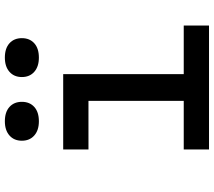

<svg xmlns="http://www.w3.org/2000/svg" viewBox="-65 -815 880 790"><g transform="rotate(-90 375.0 -420.0)"><path d="M155 -600H465V-104H665V0H155V-104H355V-496H155ZM271 -700Q234 -700 212.5 -719Q191 -738 191 -770Q191 -802 212.5 -821Q234 -840 271 -840Q309 -840 330 -821Q351 -802 351 -770Q351 -738 330 -719Q309 -700 271 -700ZM533 -700Q496 -700 474.5 -719Q453 -738 453 -770Q453 -802 474.5 -821Q496 -840 533 -840Q571 -840 592 -821Q613 -802 613 -770Q613 -738 592 -719Q571 -700 533 -700Z"/></g></svg>

Font: Martian Mono SemiExpanded
Style: Regular
Weight: 400
Width: 6
Monospace: yes
Designer: Roman Shamin
Foundry: Evil Martians
Version: Version 1.000